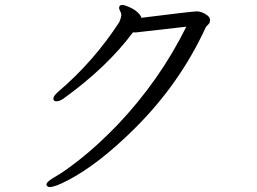

<svg xmlns="http://www.w3.org/2000/svg" viewBox="-20 -727 1040 777"><path d="M552 -655Q551 -663 538.5 -675.5Q526 -688 505 -697.5Q484 -707 475 -707Q462 -707 462 -695Q462 -689 466.5 -681.5Q471 -674 471 -666V-665Q469 -651 463 -638Q360 -479 216 -356Q196 -339 196 -328Q196 -317 208.5 -317Q221 -317 237 -328Q413 -455 518 -596Q525 -596 532 -596L734 -619Q625 -399 452 -218Q376 -140 309.5 -87Q243 -34 205.5 -13Q168 8 168 20Q168 23 171.5 26.5Q175 30 181 30Q203 30 256 2Q382 -64 530 -212Q709 -391 813 -617Q815 -621 822.5 -627.5Q830 -634 830 -646.5Q830 -659 811.5 -670Q793 -681 776.5 -681Q760 -681 552 -655Z"/></svg>

Font: LXGW WenKai TC
Style: Regular
Weight: 400
Designer: LXGW / Fontworks Inc.
Foundry: LXGW / Fontworks Inc.
Version: Version 1.330